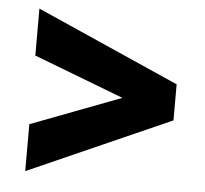

<svg xmlns="http://www.w3.org/2000/svg" viewBox="-43 -529 639 599"><g transform="rotate(5 276.5 -229.5)"><path d="M504 -286V-173L57 25V-122L431 -264V-194L57 -337V-484Z"/></g></svg>

Font: Ysabeau Infant Black
Style: Regular
Weight: 900
Designer: Christian Thalmann (Catharsis Fonts)
Version: Version 2.001;gftools[0.9.30]; featfreeze: ss01,ss02,lnum